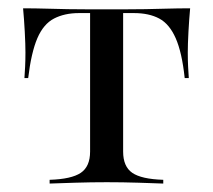

<svg xmlns="http://www.w3.org/2000/svg" viewBox="-20 -435 505 455"><path d="M97.6 0V-8.9Q149.2 -10.5 171.4 -25.4Q193.5 -40.3 193.5 -75.8V-404H166.9Q133.1 -404 108.1 -391.1Q83.1 -378.2 68.5 -344.4Q54 -310.5 46.8 -250H37.9Q38.7 -261.3 39.5 -276.6Q40.3 -291.9 40.3 -310.5Q40.3 -329.8 38.7 -359.7Q37.1 -389.5 34.7 -415.3Q63.7 -415.3 89.9 -414.5Q116.1 -413.7 140.7 -413.3Q165.3 -412.9 187.9 -412.9Q210.5 -412.9 232.3 -412.9Q254 -412.9 277 -412.9Q300 -412.9 324.2 -413.3Q348.4 -413.7 375 -414.5Q401.6 -415.3 430.6 -415.3Q428.2 -389.5 426.6 -359.7Q425 -329.8 425 -310.5Q425 -291.9 425.8 -276.6Q426.6 -261.3 427.4 -250H417.7Q411.3 -310.5 396.4 -344.4Q381.5 -378.2 357.3 -391.1Q333.1 -404 297.6 -404H271.8V-75.8Q271.8 -40.3 293.5 -25.4Q315.3 -10.5 366.9 -8.9V0Q346.8 -0.8 308.5 -2Q270.2 -3.2 233.1 -3.2Q196 -3.2 157.7 -2Q119.4 -0.8 97.6 0Z"/></svg>

Font: Playfair 144pt
Style: Regular
Weight: 400
Designer: Claus Eggers Sørensen
Foundry: Claus Eggers Sørensen
Version: Version 2.001;gftools[0.9.30]